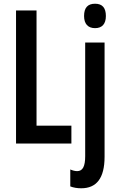

<svg xmlns="http://www.w3.org/2000/svg" viewBox="-20 -770 640 1030"><path d="M431 -684C431 -642 452 -619 490 -619C528 -619 548 -642 548 -684C548 -727 530 -750 490 -750C450 -750 431 -728 431 -684ZM66 0H363V-96H176V-714H66ZM416 240C497 240 541 187 541 71V-542H437V68C437 122 424 148 394 148C383 148 370 145 357 139V230C375 237 395 240 416 240Z"/></svg>

Font: Noto Sans Display Condensed Medium
Style: Regular
Weight: 500
Width: 3
Designer: Monotype Design Team
Foundry: Monotype Imaging Inc.
Version: Version 1.900